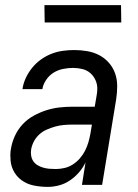

<svg xmlns="http://www.w3.org/2000/svg" viewBox="-20 -724 540 752"><path d="M167 8Q139 8 112 2.5Q85 -3 64 -18.5Q43 -34 31.5 -58Q20 -82 21 -110Q20 -113 20.5 -114Q21 -115 20.5 -116.5Q20 -118 20.5 -119.5Q21 -121 21 -122.5Q21 -124 21 -125.5Q21 -127 21 -129Q21 -131 21.5 -132.5Q22 -134 22 -135.5Q22 -137 22.5 -138.5Q23 -140 23 -142Q27 -167 38.5 -192Q50 -217 68.5 -237Q87 -257 111.5 -270.5Q136 -284 161 -292Q186 -300 211.5 -303Q237 -306 263 -306H351L358 -347Q359 -353 360 -360Q361 -367 361 -373Q362 -392 354.5 -409Q347 -426 334 -437.5Q321 -449 303 -453.5Q285 -458 266 -458Q247 -458 227 -454Q207 -450 190 -439.5Q173 -429 161 -411.5Q149 -394 146 -375H68Q71 -397 81 -418.5Q91 -440 106 -458.5Q121 -477 140.5 -491Q160 -505 182 -513.5Q204 -522 226.5 -525Q249 -528 271 -528Q297 -528 322.5 -523.5Q348 -519 369.5 -507.5Q391 -496 407 -477.5Q423 -459 431 -436Q439 -413 439 -387Q439 -361 435 -335L380 0H301L315 -88Q305 -67 289.5 -49Q274 -31 254 -17.5Q234 -4 211.5 2Q189 8 167 8ZM199 -62Q215 -62 232.5 -66Q250 -70 265.5 -80Q281 -90 293 -104Q305 -118 313 -133.5Q321 -149 326 -166Q331 -183 334 -200L340 -236H263Q247 -236 230 -234.5Q213 -233 197 -228.5Q181 -224 164.5 -217Q148 -210 135 -198.5Q122 -187 113.5 -171.5Q105 -156 102 -139Q100 -127 102 -114.5Q104 -102 110.5 -92.5Q117 -83 127 -77Q137 -71 149 -67.5Q161 -64 173.5 -63Q186 -62 199 -62ZM455 -636H155L154 -704H454Z"/></svg>

Font: Iosevka Term Oblique
Style: Regular
Weight: 400
Italic angle: -9°
Monospace: yes
Designer: Belleve Invis
Foundry: Belleve Invis
Version: Version 31.4.0